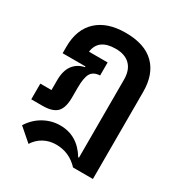

<svg xmlns="http://www.w3.org/2000/svg" viewBox="-187 -716 1007 1071"><g transform="rotate(30 316.5 -181.0)"><path d="M313 -585Q435.5 -585 498.3 -523.2Q561 -461.4 561 -348.1V212.9H433.1Q373.5 148.9 289.1 148.9Q244.6 148.9 209.2 168.5Q173.8 188 151.9 223.1L68.8 150.9Q101.1 99.6 150.4 72.3Q199.7 44.9 254.9 44.9Q366.2 44.9 429.2 148.9H434.1V-354Q434.1 -415 401.6 -447.5Q369.1 -480 309.1 -480Q198.7 -480 187 -391.1H307.1V-307.1Q265.1 -305.2 249 -277.6Q232.9 -250 232.9 -185.1V-124Q232.9 -56.2 205.6 -28.1Q178.2 0 112.8 0H41V-101.1H112.8V-165Q112.8 -225.6 138.7 -260.7Q164.6 -295.9 210.9 -305.2V-310.1H64V-352.1Q64 -463.4 129.2 -524.2Q194.3 -585 313 -585Z"/></g></svg>

Font: Anuphan SemiBold
Style: Bold
Weight: 600
Designer: Mike Abbink, Paul van der Laan, Pieter van Rosmalen, Mint Tantisuwanna
Foundry: Bold Monday; Cadson Demak
Version: Version 3.002;hotconv 1.0.109;makeotfexe 2.5.65596